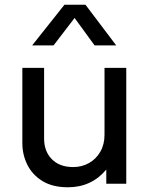

<svg xmlns="http://www.w3.org/2000/svg" viewBox="-20 -777 634 812"><path d="M267.5 15Q202 15 159.2 -11.5Q116.5 -38 95.5 -80.5Q74.5 -123 74.5 -171.5V-490H166.5V-191Q166.5 -137 199.2 -103.8Q232 -70.5 289.5 -70.5Q326.5 -70.5 356.5 -87.5Q386.5 -104.5 404.2 -135.2Q422 -166 422 -206.5V-490H514V0H429.5V-60Q399 -23 358.2 -4Q317.5 15 267.5 15ZM116 -585 252.5 -757H341.5L471.5 -585H380L295.5 -701L206.5 -585Z"/></svg>

Font: Geologica Roman Light
Style: Regular
Weight: 300
Designer: Sindre Bremnes, Frode Helland
Foundry: Monokrom Skriftforlag AS
Version: Version 1.010;gftools[0.9.28]